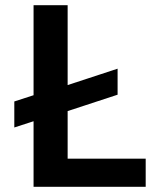

<svg xmlns="http://www.w3.org/2000/svg" viewBox="-20 -718 640 738"><path d="M540 -108H240V-291L432 -354V-454L240 -391V-698H109V-352L35 -328V-228L109 -252V0H540Z"/></svg>

Font: IBM Mono SemiBold
Style: Regular
Weight: 600
Monospace: yes
Designer: Mike Abbink, Paul van der Laan, Pieter van Rosmalen
Foundry: Bold Monday
Version: Version 2.3